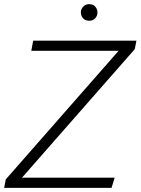

<svg xmlns="http://www.w3.org/2000/svg" viewBox="-23 -906 678 926"><path d="M-3 0 5 -41 549 -661H128L137 -710H635L627 -669L83 -49H530L515 0ZM407 -806Q388 -806 377.5 -818Q367 -830 367 -846Q367 -862 378.5 -874Q390 -886 407 -886Q426 -886 436.5 -874Q447 -862 447 -846Q447 -830 436.5 -818Q426 -806 407 -806Z"/></svg>

Font: Livvic Light
Style: Italic
Weight: 300
Italic angle: -10°
Designer: Jacques Le Bailly, Baron von Fonthausen
Version: Version 1.001; ttfautohint (v1.8.2)